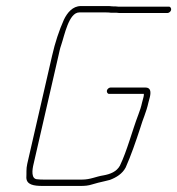

<svg xmlns="http://www.w3.org/2000/svg" viewBox="-20 -627 585 634"><path d="M538 -605H371C364 -606 358 -606 351 -606C345 -607 339 -607 332 -607H247C220 -607 202 -585 191 -562C175 -526 162 -487 152 -443L70 -86C66 -69 68 -55 67 -40C68 -17 91 -13 121 -13H246C260 -13 272 -14 284 -18C301 -23 305 -24 327 -29L343 -33C364 -41 384 -53 395 -74C412 -112 429 -161 443 -204C452 -235 463 -256 470 -288L475 -307C479 -325 477 -338 460 -338H345C340 -338 334 -333 333 -328C332 -323 335 -317 340 -317H455C455 -314 455 -310 454 -307L449 -288C446 -274 442 -262 437 -249C416 -194 400 -130 376 -80C365 -60 344 -52 322 -48C296 -44 279 -34 251 -34H126C118 -34 111 -34 104 -35C82 -35 86 -66 91 -86L173 -443C176 -456 178 -467 182 -478C193 -510 207 -586 242 -586H327C334 -586 340 -586 346 -585H364C370 -584 376 -584 381 -584H533C538 -584 544 -589 545 -594C546 -599 543 -605 538 -605Z"/></svg>

Font: Electronic
Style: ThnIt
Weight: 100
Version: Version 1.011